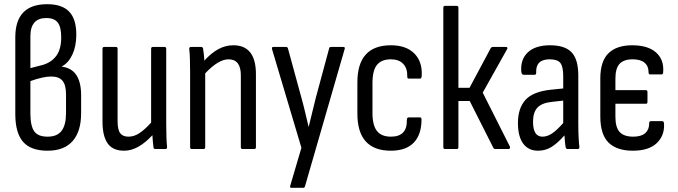

<svg xmlns="http://www.w3.org/2000/svg" viewBox="-20 -711 3233 916"><path d="M207 8Q127 8 90 -34.5Q53 -77 53 -167V-533Q53 -691 205 -691Q276 -691 310 -655.5Q344 -620 344 -546Q344 -491 325.5 -451Q307 -411 275 -394V-393Q322 -387 344.5 -352.5Q367 -318 367 -257V-171Q367 -84 326.5 -38Q286 8 207 8ZM125 -386 183 -401Q225 -413 248.5 -444.5Q272 -476 272 -533Q272 -582 255.5 -603.5Q239 -625 201 -625Q125 -625 125 -538ZM207 -59Q253 -59 274 -87Q295 -115 295 -172V-260Q295 -306 278 -326Q261 -346 224 -346Q204 -346 178 -340Q152 -334 125 -324V-170Q125 -111 143 -85Q161 -59 207 -59Z M572 8Q518 8 493.5 -27Q469 -62 469 -131V-478Q469 -487 477 -487H533Q541 -487 541 -478V-133Q541 -92 553.5 -75.5Q566 -59 593 -59Q620 -59 645.5 -76Q671 -93 701 -126V-478Q701 -487 709 -487H765Q773 -487 773 -478V-121Q773 -83 774 -56Q775 -29 777 -11Q778 0 769 0H721Q713 0 712 -9Q709 -35 707 -66Q675 -31 641 -11.5Q607 8 572 8Z M895 0Q887 0 887 -9V-366Q887 -403 886 -431.5Q885 -460 883 -475Q882 -487 890 -487H940Q948 -487 949 -478Q951 -467 952.5 -452Q954 -437 955 -422Q989 -459 1022.5 -477Q1056 -495 1093 -495Q1201 -495 1201 -357V-9Q1201 0 1193 0H1137Q1129 0 1129 -9V-352Q1129 -428 1070 -428Q1022 -428 959 -361V-9Q959 0 951 0Z M1370 185Q1361 185 1365 174L1418 -6L1278 -476Q1275 -487 1284 -487H1345Q1352 -487 1354 -479L1419 -241Q1428 -209 1436 -174.5Q1444 -140 1452 -107H1453Q1461 -140 1469.5 -174.5Q1478 -209 1486 -242L1550 -479Q1551 -487 1559 -487H1618Q1628 -487 1624 -476L1435 178Q1433 185 1427 185Z M1845 8Q1685 8 1685 -169V-318Q1685 -495 1845 -495Q1917 -495 1956 -456.5Q1995 -418 1992 -352Q1992 -336 1984 -336H1930Q1922 -336 1923 -348Q1924 -385 1903.5 -406.5Q1883 -428 1845 -428Q1800 -428 1778.5 -401.5Q1757 -375 1757 -314V-172Q1757 -113 1778.5 -86Q1800 -59 1845 -59Q1923 -59 1921 -138Q1921 -151 1930 -151H1983Q1991 -151 1991 -141Q1991 -69 1954 -30.5Q1917 8 1845 8Z M2413 -11Q2414 -7 2412.5 -3.5Q2411 0 2406 0H2343Q2336 0 2333 -7L2221 -229H2167V-9Q2167 0 2159 0H2103Q2095 0 2095 -9V-674Q2095 -683 2103 -683H2159Q2167 -683 2167 -674V-292H2220L2321 -481Q2325 -487 2331 -487H2394Q2399 -487 2400.5 -483.5Q2402 -480 2399 -476L2283 -269Z M2547 8Q2501 8 2476 -26Q2451 -60 2451 -124Q2451 -195 2487 -234.5Q2523 -274 2608 -283L2667 -289V-348Q2667 -393 2653.5 -410.5Q2640 -428 2602 -428Q2535 -428 2538 -364Q2538 -354 2530 -354H2479Q2469 -354 2467 -368Q2462 -427 2498 -461Q2534 -495 2604 -495Q2675 -495 2707 -461.5Q2739 -428 2739 -350V-120Q2739 -81 2740.5 -54Q2742 -27 2744 -11Q2745 0 2737 0H2687Q2680 0 2678 -11Q2675 -32 2673 -65Q2638 -26 2609.5 -9Q2581 8 2547 8ZM2523 -130Q2523 -59 2568 -59Q2590 -59 2612.5 -73.5Q2635 -88 2667 -124V-231L2613 -225Q2565 -220 2544 -197.5Q2523 -175 2523 -130Z M2999 8Q2923 8 2883.5 -30.5Q2844 -69 2844 -156V-337Q2844 -419 2883 -457Q2922 -495 2996 -495Q3071 -495 3109.5 -461Q3148 -427 3144 -369Q3144 -360 3141.5 -358Q3139 -356 3135 -356H3081Q3074 -356 3074 -368Q3074 -396 3055 -412Q3036 -428 2998 -428Q2956 -428 2936 -406.5Q2916 -385 2916 -336V-281H3062Q3069 -281 3069 -271V-225Q3069 -216 3062 -216H2916V-154Q2916 -103 2936.5 -81Q2957 -59 3001 -59Q3039 -59 3058 -75.5Q3077 -92 3077 -121Q3077 -133 3085 -133H3139Q3148 -133 3148 -120Q3151 -64 3113 -28Q3075 8 2999 8Z"/></svg>

Font: Sofia Sans Cond
Style: Regular
Weight: 400
Width: 3
Designer: Botio Nikoltchev, Ani Petrova
Foundry: lettersoup
Version: Version 4.100; ttfautohint (v1.8.3)